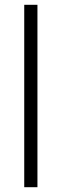

<svg xmlns="http://www.w3.org/2000/svg" viewBox="-20 -780 256 800"><path d="M136 0V-760H81V0Z"/></svg>

Font: Noto Sans Khmer SemiCondensed Light
Style: Regular
Weight: 300
Width: 4
Designer: Danh Hong and the Monotype Design Team
Foundry: Monotype Imaging Inc.
Version: Version 2.004